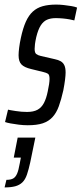

<svg xmlns="http://www.w3.org/2000/svg" viewBox="-39 -538 356 837"><path d="M82 8Q63 8 43 5.5Q23 3 7 0Q-9 -3 -17 -6L-4 -60Q-1 -59 8 -57.5Q17 -56 29.5 -54Q42 -52 54.5 -51Q67 -50 79 -50Q107 -50 124.5 -59.5Q142 -69 152.5 -89Q163 -109 169 -139Q173 -157 175 -171Q177 -185 177 -194Q177 -212 170 -216.5Q163 -221 150 -224L97 -237Q67 -244 54.5 -257Q42 -270 42 -297Q42 -310 44.5 -330Q47 -350 52 -373Q61 -415 73.5 -443Q86 -471 104 -487.5Q122 -504 147 -511Q172 -518 206 -518Q222 -518 239.5 -516Q257 -514 272 -511.5Q287 -509 297 -505L285 -449Q278 -451 264.5 -453.5Q251 -456 235 -457.5Q219 -459 204 -459Q182 -459 166 -452Q150 -445 138.5 -427Q127 -409 119 -376Q115 -358 113.5 -346Q112 -334 112 -325Q112 -308 119 -302.5Q126 -297 139 -294L200 -280Q215 -277 225.5 -271Q236 -265 241.5 -253.5Q247 -242 247 -222Q247 -210 244.5 -190Q242 -170 237 -144Q228 -104 217.5 -75Q207 -46 190 -27.5Q173 -9 147.5 -0.5Q122 8 82 8ZM-19 279 -11 246Q8 246 18.5 240Q29 234 35.5 219Q42 204 47 175L52 149H21L38 62H115L93 169Q86 201 78.5 223Q71 245 58.5 257Q46 269 27.5 274Q9 279 -19 279Z"/></svg>

Font: Saira UltraCondensed Medium
Style: Italic
Weight: 500
Width: 1
Italic angle: -12°
Designer: Hector Gatti with collaboration of the Omnibus-Type team
Foundry: Omnibus-Type
Version: Version 1.101